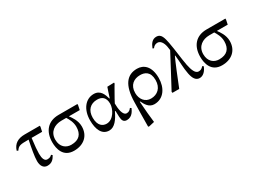

<svg xmlns="http://www.w3.org/2000/svg" viewBox="-61 -1440 3177 2390"><g transform="rotate(-30 1527.5 -244.5)"><path d="M146 -107C146 -36 177 9 232 9C297 9 326 -27 352 -74L336 -88C323 -75 309 -61 270 -61C230 -61 213 -105 213 -174C213 -213 218 -286 232 -391H383L397 -455L396 -471H178C83 -471 18 -433 -9 -345L10 -336C44 -388 72 -391 181 -391H189C166 -277 146 -172 146 -107Z M937 -454V-471H666C510 -471 427 -368 427 -214C427 -122 456 13 613 13C752 13 845 -69 845 -203C845 -290 791 -360 770 -388V-391H924ZM730 -391C754 -352 784 -299 784 -234C784 -127 731 -69 618 -69C545 -69 476 -117 476 -224C476 -338 564 -391 659 -391Z M1315 -332C1298 -393 1271 -478 1173 -478C1054 -478 971 -370 971 -215C971 -86 1013 14 1118 14C1195 14 1250 -64 1296 -159H1304C1306 -126 1305 -99 1307 -74C1309 -21 1325 11 1372 11C1453 11 1482 -64 1495 -91L1478 -102C1462 -81 1445 -64 1413 -64C1355 -64 1343 -171 1343 -244C1343 -249 1384 -319 1443 -424L1465 -460V-474L1367 -471C1354 -435 1341 -397 1321 -332ZM1131 -76C1077 -76 1016 -110 1016 -227C1016 -335 1079 -396 1174 -396C1243 -396 1292 -363 1292 -270C1292 -198 1230 -76 1131 -76Z M1651 199C1640 105 1633 34 1623 -107H1630C1654 -56 1690 11 1767 11C1903 11 1976 -108 1976 -246C1976 -417 1891 -481 1797 -481C1654 -481 1567 -382 1563 -132C1562 -41 1558 81 1558 214L1573 217ZM1628 -229C1628 -344 1703 -393 1791 -393C1857 -393 1929 -365 1929 -244C1929 -131 1858 -71 1766 -71C1682 -71 1628 -139 1628 -229Z M2306 -558C2290 -637 2275 -706 2207 -706C2146 -706 2116 -663 2092 -603L2109 -595C2129 -622 2150 -634 2180 -634C2222 -634 2252 -591 2264 -529C2269 -498 2270 -496 2272 -475C2197 -334 2104 -156 2028 -16L2031 0H2128C2167 -100 2265 -340 2288 -385H2293C2304 -289 2302 -201 2320 -111C2335 -35 2364 11 2419 11C2472 11 2513 -36 2534 -92L2517 -103C2497 -78 2478 -67 2448 -67C2401 -67 2376 -130 2359 -214C2338 -324 2329 -436 2306 -558Z M3064 -454V-471H2793C2637 -471 2554 -368 2554 -214C2554 -122 2583 13 2740 13C2879 13 2972 -69 2972 -203C2972 -290 2918 -360 2897 -388V-391H3051ZM2857 -391C2881 -352 2911 -299 2911 -234C2911 -127 2858 -69 2745 -69C2672 -69 2603 -117 2603 -224C2603 -338 2691 -391 2786 -391Z"/></g></svg>

Font: mjx-stx-n
Style: Regular
Weight: 500
Version: 1.0.0